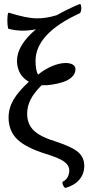

<svg xmlns="http://www.w3.org/2000/svg" viewBox="-20 -750 432 939"><path d="M300.8 168.9Q296.9 169.9 292.2 162.8Q287.6 155.8 285.9 148.4Q284.2 141.1 287.1 138.2Q301.8 131.8 310.3 116.7Q318.8 101.6 318.8 84Q318.8 58.6 293.5 40.3Q268.1 22 205.1 2.9Q106.4 -27.8 64.2 -68.8Q22 -109.9 22 -174.8Q22 -220.7 45.4 -261.2Q68.8 -301.8 121.1 -350.1Q64.5 -382.3 63 -452.1Q63 -528.3 155.8 -606.9Q123.5 -600.1 89.8 -600.1Q58.1 -600.1 22 -608.9Q18.6 -609.9 16.8 -630.1Q15.1 -650.4 16.8 -669.9Q18.6 -689.5 22.9 -688Q111.3 -660.2 161.1 -660.2Q207.5 -660.2 257.8 -675.8Q309.1 -705.1 369.1 -730Q374.5 -732.4 376.5 -721.2Q379.9 -703.1 373.5 -689.5Q372.1 -686 370.1 -685.1Q153.8 -586.4 153.8 -452.1Q153.8 -406.7 166 -384.8Q197.3 -410.6 234.1 -426.3Q271 -441.9 300.8 -441.9Q322.8 -441.9 335.9 -434.1Q349.1 -426.3 349.1 -411.1Q349.1 -390.6 332.5 -374.3Q315.9 -357.9 290 -349.4Q264.2 -340.8 236.3 -336.4Q208.5 -332 183.1 -333Q145.5 -294.9 129.2 -262.2Q112.8 -229.5 112.8 -193.8Q112.8 -143.1 145.5 -111.6Q178.2 -80.1 254.9 -57.1Q333.5 -31.2 362.8 -5.4Q392.1 20.5 392.1 61Q392.1 100.1 368.4 128.2Q344.7 156.2 300.8 168.9Z"/></svg>

Font: Junicode SmCond Medium
Style: Regular
Weight: 500
Width: 4
Designer: Peter S. Baker
Version: Version 2.206